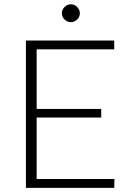

<svg xmlns="http://www.w3.org/2000/svg" viewBox="-20 -902 620 922"><path d="M529.5 -42.5 528.5 0H104.5V-707.5H528.5V-665H156V-379H466V-337.5H156V-42.5ZM363.5 -838Q363.5 -829.5 360 -821.8Q356.5 -814 350.5 -808.2Q344.5 -802.5 336.5 -799Q328.5 -795.5 320 -795.5Q311.5 -795.5 303.8 -799Q296 -802.5 290 -808.2Q284 -814 280.5 -821.8Q277 -829.5 277 -838Q277 -847 280.5 -854.8Q284 -862.5 290 -868.5Q296 -874.5 303.8 -878Q311.5 -881.5 320 -881.5Q328.5 -881.5 336.5 -878Q344.5 -874.5 350.5 -868.5Q356.5 -862.5 360 -854.8Q363.5 -847 363.5 -838Z"/></svg>

Font: LatoLatin Light
Style: Regular
Weight: 300
Designer: Lukasz Dziedzic with Adam Twardoch and Botio Nikoltchev
Foundry: tyPoland Lukasz Dziedzic
Version: Version 2.015; 2015-08-06; http://www.latofonts.com/